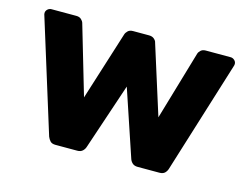

<svg xmlns="http://www.w3.org/2000/svg" viewBox="-78 -644 993 768"><g transform="rotate(15 419.0 -260.0)"><path d="M204 0Q189 0 182 -7.5Q175 -15 171 -25L27 -488Q25 -493 25 -498Q25 -507 32 -513.5Q39 -520 48 -520H151Q164 -520 171.5 -513Q179 -506 181 -499L265 -213L355 -498Q357 -505 364.5 -512.5Q372 -520 386 -520H452Q466 -520 474 -512.5Q482 -505 483 -498L573 -213L657 -499Q659 -506 666.5 -513Q674 -520 687 -520H790Q799 -520 806 -513.5Q813 -507 813 -498Q813 -493 811 -488L667 -25Q664 -15 656.5 -7.5Q649 0 634 0H544Q530 0 522 -7.5Q514 -15 511 -25L419 -299L327 -25Q324 -15 316 -7.5Q308 0 294 0Z"/></g></svg>

Font: DVN-Rubik
Style: Bold
Weight: 700
Designer: Hubert and Fischer
Foundry: Hubert & Fischer
Version: Version 2.102